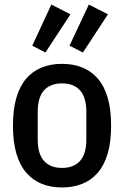

<svg xmlns="http://www.w3.org/2000/svg" viewBox="-20 -813 546 845"><path d="M253 12Q203 12 163.5 -4Q124 -20 95.5 -53Q67 -86 52 -137.5Q37 -189 37 -260Q37 -331 52 -382.5Q67 -434 95.5 -467Q124 -500 163.5 -516Q203 -532 253 -532Q302 -532 342 -516Q382 -500 410.5 -467Q439 -434 454 -382.5Q469 -331 469 -260Q469 -189 454 -137.5Q439 -86 410.5 -53Q382 -20 342 -4Q302 12 253 12ZM253 -74Q305 -74 332.5 -105Q360 -136 360 -199V-321Q360 -384 332.5 -415Q305 -446 253 -446Q201 -446 173.5 -415Q146 -384 146 -321V-199Q146 -136 173.5 -105Q201 -74 253 -74ZM180 -582 122 -612 206 -793 290 -750ZM345 -582 286 -612 371 -793 455 -750Z"/></svg>

Font: IBM Plex Sans Condensed Medium
Style: Regular
Weight: 500
Width: 3
Designer: Mike Abbink, Paul van der Laan, Pieter van Rosmalen
Foundry: Bold Monday
Version: Version 1.3